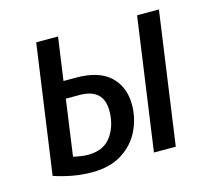

<svg xmlns="http://www.w3.org/2000/svg" viewBox="-83 -627 819 739"><g transform="rotate(-15 326.5 -257.5)"><path d="M413 -200Q413 -146 389.5 -97.5Q366 -49 318 -18.5Q270 12 198 12Q125 12 47 -14L119 -527H206L182 -356H232Q323 -356 368 -313.5Q413 -271 413 -200ZM608 -527 534 0H447L521 -527ZM323 -200Q323 -288 227 -288H173L142 -65Q177 -57 200 -57Q263 -57 293 -99Q323 -141 323 -200Z"/></g></svg>

Font: Fira Sans Condensed
Style: Italic
Weight: 400
Width: 3
Italic angle: -8°
Designer: bBox Type GmbH & Carrois Corporate GbR & Edenspiekermann AG
Foundry: bBox Type GmbH & Carrois Corporate GbR & Edenspiekermann AG
Version: Version 4.301